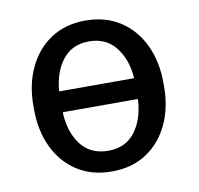

<svg xmlns="http://www.w3.org/2000/svg" viewBox="-66 -607 712 687"><g transform="rotate(-10 289.5 -264.0)"><path d="M287.6 10.3Q214.4 10.3 161.4 -24.2Q108.4 -58.6 79.6 -119.1Q50.8 -179.7 50.8 -258.3V-269Q50.8 -347.2 79.6 -408Q108.4 -468.8 161.1 -503.4Q213.9 -538.1 286.6 -538.1Q359.4 -538.1 412.6 -503.4Q465.8 -468.8 494.6 -408.2Q523.4 -347.7 523.4 -269V-258.3Q523.4 -179.7 494.6 -119.1Q465.8 -58.6 413.1 -24.2Q360.4 10.3 287.6 10.3ZM151.9 -304.7H421.9L422.9 -307.1Q417.5 -375 382.6 -418.7Q347.7 -462.4 286.6 -462.4Q225.1 -462.4 190.7 -418.7Q156.2 -375 150.9 -307.1ZM287.6 -64.9Q350.1 -64.9 384.8 -110.1Q419.4 -155.3 423.3 -226.6L422.4 -229H151.4L150.4 -226.6Q153.8 -155.3 188.7 -110.1Q223.6 -64.9 287.6 -64.9Z"/></g></svg>

Font: Roboto Slab
Style: Regular
Weight: 400
Designer: Google
Version: Version 2.000; ttfautohint (v1.8.1.43-b0c9)